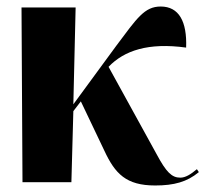

<svg xmlns="http://www.w3.org/2000/svg" viewBox="-20 -559 630 589"><path d="M49 0H199L205 -218L228 -248L300 -97C333 -26 367 10 456 10C514 10 554 -1 590 -31L584 -40C565 -24 549 -14 533 -14C507 -14 490 -31 461 -85L313 -354C361 -404 435 -429 551 -413C554 -493 529 -539 473 -539C423 -539 400 -503 337 -419L205 -239L212 -536H46Z"/></svg>

Font: Noto Serif Display Condensed ExtraBold
Style: Regular
Weight: 800
Width: 3
Designer: Monotype Design Team
Foundry: Monotype Imaging Inc.
Version: Version 2.009